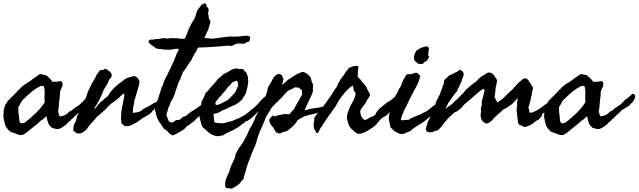

<svg xmlns="http://www.w3.org/2000/svg" viewBox="-60 -761 3745 1126"><path d="M307.6 -271.5 306.6 -263.7Q307.6 -260.3 304.7 -252Q299.8 -246.1 298.8 -239.3Q296.9 -235.4 295.4 -232.4Q293.9 -229.5 293 -224.6Q291 -218.8 291.5 -210.9Q292 -207 291.7 -203.4Q291.5 -199.7 291 -196.3Q289.1 -185.5 288.1 -175.3Q287.1 -165 286.1 -154.3Q286.1 -143.6 284.2 -129.9Q282.2 -116.2 280.3 -105.5Q284.7 -97.7 285.2 -90.8Q285.6 -83.5 292 -78.1Q311.5 -81.1 323.2 -87.4Q335 -93.8 345.7 -105.5Q353.5 -108.9 357.9 -112.3Q361.8 -115.7 369.1 -120.1L377 -127.9Q388.7 -134.3 390.1 -135.7Q391.1 -136.7 392.8 -137.7Q394.5 -138.7 396.5 -139.6Q413.1 -150.4 421.9 -162.1Q429.2 -168 434.1 -174.3Q438 -179.7 449.2 -184.6Q455.6 -192.4 463.4 -197.8Q471.2 -203.1 477.5 -210.9Q482.9 -210.9 485.4 -209Q486.8 -208 488.5 -207Q490.2 -206.1 492.2 -205.1Q495.1 -197.3 493.2 -189Q491.2 -180.7 486.3 -173.8Q481.4 -167.5 481.4 -166Q481.4 -165 480.5 -164.1Q477.5 -160.6 473.1 -156.7Q468.8 -153.3 465.8 -149.4Q460.9 -140.6 458 -140.6Q455.1 -140.6 453.1 -138.7Q444.3 -133.3 440.9 -130.9Q437 -127.4 429.7 -123Q419.4 -117.7 417 -115.2Q414.6 -112.8 413.1 -112.3Q401.4 -99.1 390.1 -90.3Q379.9 -82.5 368.2 -68.4Q364.3 -65.4 360.4 -62.5Q356.4 -59.6 353.5 -54.7Q344.7 -48.8 339.4 -43Q334 -37.1 327.1 -29.3Q321.3 -26.4 314.5 -21Q306.2 -14.6 299.8 -11.7Q297.4 -10.3 291.5 -7.3Q286.6 -4.9 282.2 -4.9Q271 -2.9 260.7 -6.8Q251.5 -10.3 242.2 -12.7Q238.3 -18.6 232.4 -22.5Q223.6 -33.2 219.7 -47.9Q215.8 -62.5 211.9 -79.1Q203.1 -73.2 197.3 -66.4Q191.4 -59.1 179.7 -53.7Q169.9 -44.4 159.7 -35.4Q149.4 -26.4 138.2 -18.1Q127.4 -9.8 116.2 -0.7Q105 8.3 93.8 17.6Q85.9 25.4 83 23.4Q74.2 34.2 51.8 30.3Q43.9 26.4 34.2 23.4Q27.3 21.5 18.6 17.6Q2 14.6 -9.3 2.9Q-20.5 -8.8 -28.3 -24.4Q-31.2 -32.7 -32.7 -39.1Q-33.2 -42.5 -34.2 -46.4Q-35.2 -50.3 -36.1 -54.7Q-36.6 -63 -39.1 -67.9Q-41 -73.2 -39.1 -78.1Q-41 -80.6 -40 -84.5Q-39.1 -89.4 -39.1 -91.8Q-40 -105.5 -36.6 -121.1Q-33.2 -136.7 -27.3 -149.4Q-24.4 -154.3 -19.5 -159.2Q-17.1 -162.1 -16.6 -165Q-16.1 -167.5 -13.7 -169.9Q-11.2 -172.9 -7.8 -175.8Q-2.9 -179.7 -1 -181.6Q1.5 -185.1 4.2 -188.2Q6.8 -191.4 10.3 -193.8Q13.7 -196.3 16.6 -199.2Q19.5 -202.1 22.5 -205.1Q25.9 -208.5 27.8 -211.9Q30.3 -215.8 35.2 -217.8Q39.1 -224.6 43.9 -229Q48.8 -233.4 54.7 -238.3Q71.3 -258.3 95.7 -272.5Q120.6 -286.6 139.6 -303.7Q146.5 -306.6 151.4 -310.5Q156.2 -314.5 161.1 -318.4Q173.3 -329.1 187.5 -325.2L212.9 -318.4Q222.7 -309.6 231.9 -300.8Q241.2 -292 248 -281.2Q251.5 -281.7 255.4 -282Q259.3 -282.2 263.7 -281.7Q272.5 -280.8 282.2 -283.2Q285.2 -283.2 288.1 -284.7Q291 -286.1 293 -286.1Q307.6 -281.2 307.6 -271.5ZM178.7 -256.8Q152.3 -244.1 130.9 -227.1Q109.4 -210 89.8 -190.4Q87.4 -188 84.7 -185.8Q82 -183.6 79.6 -181.2Q77.1 -179.2 74.7 -176.8Q72.3 -174.3 70.3 -171.9Q66.4 -167 63 -160.2Q59.6 -153.3 56.6 -147.5Q55.7 -145.5 54.7 -143.8Q53.7 -142.1 52.7 -141.1Q51.8 -140.1 50.8 -138.7Q49.8 -137.2 48.8 -135.7Q46.9 -130.9 47.4 -126Q47.9 -122.6 47.9 -115.2V-105.5Q47.9 -102.5 48.8 -95.7Q51.8 -85 51.8 -74.2Q51.8 -66.4 53.2 -55.2Q54.7 -43.9 60.5 -40Q66.9 -36.1 72.8 -38.1Q79.6 -40.5 84 -41Q118.2 -67.4 148.4 -96.2Q178.7 -125 202.1 -161.1Q200.2 -185.1 201.7 -210.4Q203.1 -234.4 197.3 -254.9Q193.4 -257.3 188 -256.3Q184.1 -255.9 178.7 -256.8Z M492.2 -120.1Q500 -125 504.9 -132.8Q507.3 -136.7 510.3 -140.6Q513.2 -144.5 516.6 -148.4Q529.3 -163.1 543.9 -172.9Q550.8 -183.1 561 -188Q571.3 -193.4 577.1 -204.1Q578.6 -206.1 580.6 -210Q582.5 -213.9 584 -215.8Q602.5 -241.7 624 -258.8Q627 -261.2 629.9 -263.7Q632.8 -266.1 635.3 -268.6Q639.2 -272.5 648.4 -278.3Q652.8 -280.8 657.2 -283.9Q661.6 -287.1 665.5 -291Q673.3 -298.8 683.6 -302.7Q689.9 -305.7 696.3 -307.1Q699.2 -308.1 702.4 -308.8Q705.6 -309.6 709 -310.5Q715.8 -312.5 721.2 -314Q726.6 -315.4 733.4 -313.5Q749 -307.1 756.8 -287.1Q759.8 -279.8 753.7 -256.3Q747.6 -232.9 739.3 -207.8Q731 -182.6 727.5 -168.9Q725.6 -161.6 726.6 -160.6Q727.5 -159.7 727.5 -158.2Q725.6 -153.3 724.6 -149.4Q723.6 -145.5 722.7 -140.6Q720.7 -132.8 719.7 -119.6Q718.8 -106.4 720.7 -98.6Q730.5 -99.1 731.9 -100.6Q732.9 -101.6 734.4 -101.6Q738.3 -102.5 740.7 -102.1Q743.2 -101.6 747.1 -102.5Q767.1 -107.9 783.2 -124Q792 -127.9 800 -131.8Q808.1 -135.7 815.4 -139.6Q829.1 -149.4 837.4 -153.8Q845.7 -158.2 862.3 -166Q868.7 -173.3 879.4 -178.2Q889.2 -182.6 898.4 -190.4Q901.4 -193.4 903.3 -195.8Q906.2 -199.7 909.2 -197.3Q914.1 -192.4 915.5 -187Q917 -181.6 916 -179.7Q908.7 -172.4 907.7 -168Q906.7 -163.6 905.3 -162.1Q900.4 -157.2 890.6 -153.3Q882.3 -149.9 880.4 -147Q878.4 -144 877 -142.6Q874 -139.6 871.6 -138.2Q869.1 -136.7 866.2 -133.8Q864.3 -130.9 860.8 -130.4L854.5 -128.9Q848.6 -124 844.7 -120.1Q840.8 -116.2 835.9 -111.3Q828.6 -104 826.2 -100.1Q824.2 -96.7 815.4 -90.8L795.9 -79.1Q782.2 -72.3 768.6 -62.5Q754.9 -52.7 741.2 -43Q732.4 -37.6 721.2 -32.7Q710.9 -28.3 702.1 -22.5Q697.8 -22.5 696.8 -22.9Q695.3 -23.9 691.4 -21.5Q686.5 -23.9 681.6 -22Q676.3 -19.5 671.9 -21.5Q667 -25.4 663.8 -27.8Q660.6 -30.3 658.7 -31.2Q655.8 -33.2 653.3 -36.1Q651.4 -41 651.9 -46.9Q652.3 -52.7 649.4 -56.6Q649.4 -78.1 650.9 -97.7Q652.3 -117.2 657.2 -138.7Q658.2 -145.5 662.1 -162.4Q666 -179.2 668.5 -194.8Q670.9 -210.4 667 -212.9Q656.2 -207 645 -195.3Q639.6 -189.5 634.3 -184.6Q628.9 -179.7 624 -175.8L608.9 -165Q605.5 -162.6 601.6 -159.9Q597.7 -157.2 593.8 -154.3Q586.9 -149.4 582 -144.5Q577.1 -139.6 571.3 -132.8Q567.9 -129.4 564.7 -126.2Q561.5 -123 558.6 -119.6Q552.7 -113.3 544.9 -107.4Q540 -102.5 537.6 -101.1Q535.2 -99.6 531.2 -95.7L522 -86.4Q517.6 -82 510.7 -79.1Q495.1 -58.1 475.8 -38.6Q456.5 -19 445.3 1Q433.6 10.7 420.4 18.1Q407.2 25.4 388.7 19.5Q378.9 13.7 376 9.8Q373 6.3 369.1 3.9Q370.1 -6.8 371.1 -16.6Q372.1 -26.4 377 -37.1L382.8 -46.9Q387.7 -55.2 389.2 -66.4Q390.6 -78.1 395.5 -86.9Q401.4 -96.7 402.8 -103Q404.3 -108.9 407.2 -114.3Q409.7 -120.1 412.6 -123.5Q415.5 -127 418 -132.8Q420.4 -138.2 424.8 -144Q429.2 -149.9 431.6 -155.3Q437.5 -176.3 447.3 -198.2Q449.2 -205.1 451.2 -211.4Q453.1 -217.8 456.1 -223.6Q458.5 -229 460.9 -234.4Q463.4 -239.7 465.8 -244.6Q468.3 -250 470.7 -255.1Q473.1 -260.3 475.6 -265.6Q478.5 -271.5 481 -275.9Q483.4 -280.3 487.3 -285.2Q488.8 -287.6 490.2 -290Q491.7 -292.5 492.7 -294.9Q493.7 -297.4 495.1 -299.8Q496.6 -302.2 498 -304.7Q499.5 -307.1 501 -309.8Q502.4 -312.5 503.4 -315.9Q505.4 -322.3 510.7 -328.1Q514.2 -332 516.8 -335.7Q519.5 -339.4 521.5 -342.8Q524.9 -349.1 534.2 -351.6Q542.5 -347.7 551.5 -354.7Q560.5 -361.8 566.4 -353.5Q580.1 -344.7 585 -339.8Q590.8 -334.5 592.8 -329.1Q597.7 -320.3 593.8 -311Q589.8 -301.8 580.1 -294.9Q576.7 -279.8 566.4 -263.7Q561.5 -256.3 557.1 -249.3Q552.7 -242.2 548.8 -235.4L541 -215.8Q535.2 -202.1 528.8 -188.5Q522.5 -174.8 514.6 -162.1Q508.3 -148.9 505.1 -145Q502 -141.1 499.8 -137.5Q497.6 -133.8 492.2 -120.1Z M1138.7 -539.1Q1160.2 -535.6 1176 -534.7Q1191.9 -533.7 1210.9 -537.1L1249.5 -542.5Q1265.1 -544.4 1287.1 -546.9Q1293 -547.4 1299.3 -546.9Q1302.7 -546.4 1305.7 -546.1Q1308.6 -545.9 1311.5 -545.9Q1324.2 -545.9 1336.4 -546.9Q1348.6 -547.9 1359.4 -548.8Q1361.3 -549.3 1363 -549.8Q1364.7 -550.3 1366.2 -550.8Q1369.1 -551.8 1372.1 -550.8Q1376.5 -550.8 1380.9 -550.8Q1385.3 -550.8 1389.6 -551.3Q1398.4 -551.8 1405.3 -544.9Q1408.2 -535.2 1407.2 -534.2Q1405.8 -532.7 1405.3 -531.2Q1404.3 -518.6 1401.9 -518.6Q1399.4 -518.6 1399.4 -516.6Q1391.6 -514.6 1386.2 -513.2Q1380.9 -511.7 1377.9 -506.8Q1361.3 -503.4 1347.2 -505.4Q1333 -507.8 1318.4 -501Q1311 -497.6 1304.2 -493.7Q1297.4 -489.3 1286.1 -493.2Q1276.4 -493.2 1263.7 -492.2Q1251 -491.2 1239.3 -490.2Q1222.7 -488.8 1201.9 -487.1Q1181.2 -485.4 1169.9 -484.9Q1159.2 -484.4 1139.2 -483.4Q1119.1 -482.4 1103.5 -482.4Q1095.7 -476.1 1093.3 -465.8Q1090.8 -456.1 1083 -450.2Q1074.2 -430.7 1070.3 -425.3Q1065.9 -419.4 1063.5 -410.2Q1049.8 -392.6 1038.6 -373.5Q1028.3 -356 1012.7 -337.9Q1010.7 -327.1 1005.4 -318.8Q1000.5 -311 998 -296.9Q987.8 -283.2 982.4 -264.6Q980 -255.9 976.8 -246.6Q973.6 -237.3 969.7 -227.5Q967.8 -219.7 965.3 -212.4Q962.9 -205.1 960 -197.3Q956.5 -188.5 950.7 -179.2Q948.2 -175.3 945.6 -170.7Q942.9 -166 940.4 -161.1Q938.5 -159.2 938.5 -155.8Q938.5 -153.3 937.5 -150.4Q936 -147 934.6 -143.8Q933.1 -140.6 931.6 -138.2Q929.7 -134.8 926.8 -127.9Q925.3 -124.5 924.3 -117.7Q923.3 -110.8 921.9 -107.4Q921.4 -106 920.9 -104.5Q920.4 -103 919.9 -102.1Q919.4 -101.1 918.9 -99.6Q918.5 -98.1 918 -96.7Q915 -83 918 -78.1Q920.9 -73.2 922.9 -68.4Q923.8 -65.4 924.8 -63Q925.8 -60.5 926.8 -58.1Q929.2 -53.7 929.7 -48.8Q932.1 -47.9 934.6 -46.9Q937 -45.9 939 -44.9Q942.9 -43 948.2 -43Q954.6 -42 960.9 -48.3Q967.8 -55.2 972.7 -55.7Q978.5 -57.6 985.8 -57.6Q992.2 -57.6 997.1 -60.5Q1000 -63 1002.4 -65.4Q1004.9 -67.9 1006.8 -70.3Q1009.8 -74.7 1017.6 -77.1Q1033.2 -81.1 1034.2 -83.5Q1034.7 -85.4 1041 -90.8Q1044.4 -93.3 1047.6 -95.7Q1050.8 -98.1 1053.2 -100.1Q1057.1 -103.5 1066.4 -109.4Q1076.2 -114.3 1077.6 -115.2Q1079.1 -116.2 1085.9 -122.1Q1090.8 -124.5 1095 -127.2Q1099.1 -129.9 1102.5 -132.8Q1107.9 -137.7 1118.2 -143.6Q1129.9 -148.4 1131.1 -149.7Q1132.3 -150.9 1132.8 -152.8Q1133.3 -154.8 1143.6 -161.1Q1147 -168.5 1152.3 -173.8Q1154.8 -176.3 1157.7 -179.4Q1160.6 -182.6 1164.1 -186.5Q1170.4 -193.8 1176.3 -198.2Q1183.1 -203.6 1187.5 -208Q1189.5 -209.5 1192.4 -212.4Q1195.3 -215.3 1199.2 -215.8Q1202.1 -218.3 1204.3 -220.2Q1206.5 -222.2 1208.5 -224.1Q1210.4 -226.1 1213.1 -228.5Q1215.8 -231 1219.7 -234.4L1224.6 -239.3Q1228 -242.7 1229.5 -243.2Q1233.9 -243.2 1235.8 -240.2Q1238.3 -237.3 1242.2 -237.3Q1241.7 -231 1241.5 -227.1Q1241.2 -223.1 1241.2 -221.2Q1241.2 -217.3 1239.3 -213.9Q1233.4 -204.6 1226.1 -204.1Q1218.8 -203.1 1214.8 -193.4Q1211.9 -195.3 1207.5 -194.3Q1203.1 -193.4 1201.2 -191.4Q1203.1 -188 1203.1 -184.6Q1203.1 -182.6 1204.1 -177.7Q1186 -159.7 1180.7 -149.4Q1168.5 -136.7 1168 -135.3L1167 -133.8L1159.2 -126Q1145.5 -115.2 1138.7 -105.5Q1132.3 -96.2 1118.2 -87.9Q1107.4 -80.1 1103.5 -76.2Q1101.6 -74.2 1098.6 -71.5Q1095.7 -68.8 1091.8 -65.4Q1089.4 -63 1084.5 -57.1Q1079.6 -51.3 1076.2 -48.8Q1069.8 -43.9 1063 -40Q1057.6 -37.1 1051.8 -30.3Q1037.6 -23.9 1030.8 -14.6Q1024.4 -6.3 1011.7 2Q1002.9 7.8 987.8 16.6Q972.7 25.4 961.9 29.3Q960.4 29.8 959 30.3Q957.5 30.8 956.5 31.2Q955.6 31.7 954.1 32.2Q952.6 32.7 951.2 33.2Q943.4 28.3 936 23.4Q928.7 18.6 923.8 9.8Q914.6 2.9 909.7 0Q903.8 -3.4 899.4 -7.8Q894.5 -16.1 889.2 -24.4Q883.8 -32.7 877.4 -41Q864.7 -58.1 858.4 -78.1Q856.9 -80.6 856 -86.4L854.5 -95.7Q853.5 -99.6 852.5 -103Q851.6 -106.4 850.6 -109.4Q848.6 -114.3 849.6 -124Q849.6 -130.9 851.6 -136.7Q852.5 -140.1 853.5 -143.8Q854.5 -147.5 855.5 -151.4Q857.4 -157.7 859.9 -163.8Q862.3 -169.9 864.7 -175.8Q870.6 -189 873 -201.2Q878.9 -221.7 885.7 -240.2Q887.2 -243.7 888.2 -249.5Q888.7 -253.9 893.6 -255.9Q897.5 -275.4 906.2 -293.5Q915 -311.5 923.8 -328.1Q929.2 -338.4 934.1 -348.9Q939 -359.4 943.8 -370.1Q948.7 -380.9 953.6 -391.4Q958.5 -401.9 963.9 -412.1Q964.4 -422.9 971.7 -431.6Q972.2 -441.4 979.5 -452.6Q986.8 -463.9 989.3 -473.6Q978.5 -476.6 965.3 -474.1Q952.1 -471.7 942.4 -469.7Q924.8 -469.2 905.3 -469.7Q901.9 -470.2 898.7 -470.9Q895.5 -471.7 892.1 -472.2Q885.7 -473.6 879.9 -473.6Q871.1 -473.1 866.7 -475.1Q861.8 -477.5 857.4 -475.6Q843.8 -487.3 829.3 -496.1Q814.9 -504.9 810.5 -518.6Q810.5 -521.5 813.5 -523.4Q817.4 -526.4 818.4 -527.3Q826.7 -529.8 835.9 -528.8Q845.2 -528.3 851.6 -532.2Q865.7 -530.3 880.4 -534.2Q893.6 -538.1 908.2 -537.1Q910.2 -537.1 914.1 -536.1Q918 -535.2 919.9 -535.2Q924.8 -534.7 928.2 -535.2Q930.2 -535.6 932.1 -536.1Q934.1 -536.6 936.5 -537.1Q942.4 -538.1 949.2 -537.1Q956.1 -536.1 962.9 -537.1Q977.1 -538.1 993.7 -534.7Q1011.7 -531.2 1025.4 -536.1Q1027.8 -543 1030.5 -550Q1033.2 -557.1 1036.6 -564Q1043.5 -578.1 1046.9 -591.8Q1050.8 -597.7 1054.7 -605Q1058.6 -612.3 1060.5 -619.1L1069.8 -634.8Q1071.8 -637.7 1073.7 -640.6Q1075.7 -643.6 1078.1 -646.5Q1085 -660.6 1088.4 -673.3Q1090.3 -680.2 1092.5 -687.3Q1094.7 -694.3 1097.7 -702.1Q1104 -709 1110.4 -717.3Q1116.7 -725.6 1123 -735.4Q1130.4 -734.4 1134.3 -739.3Q1138.7 -744.1 1147.5 -738.3Q1147.5 -735.4 1149.9 -732.9Q1152.3 -730.5 1150.4 -725.6Q1160.2 -715.8 1163.1 -708Q1165 -700.2 1161.6 -689.9Q1158.2 -679.7 1163.1 -670.9Q1165 -666.5 1164.1 -661.6Q1163.1 -656.2 1165 -653.3Q1167.5 -647.9 1170.4 -643.6Q1173.8 -638.7 1173.8 -630.9Q1173.8 -627.9 1172.4 -623.5Q1170.9 -619.1 1168.9 -614.3Q1165.5 -599.6 1163.1 -593.8Q1162.1 -590.8 1161.1 -587.6Q1160.2 -584.5 1159.2 -581.1Q1152.3 -572.8 1152.3 -570.8Q1152.3 -569.3 1151.4 -566.4Q1149.9 -563.5 1148.4 -559.8Q1147 -556.2 1145 -552.2Q1143.1 -548.3 1141.6 -544.9Q1140.1 -541.5 1138.7 -539.1Z M1145.5 -215.8Q1151.9 -219.2 1161.1 -230.7Q1170.4 -242.2 1179.2 -253.2Q1188 -264.2 1192.4 -265.6Q1195.3 -270.5 1197.8 -273.9Q1200.2 -277.3 1205.1 -280.3Q1212.9 -294.4 1225.6 -304.2Q1238.8 -314.5 1250 -326.2Q1259.3 -330.1 1268.8 -335Q1278.3 -339.8 1287.6 -346.2Q1306.6 -358.9 1330.1 -359.4Q1340.8 -354.5 1351.1 -356.4Q1360.8 -358.4 1370.1 -351.6Q1375.5 -342.3 1378.9 -340.3Q1382.3 -338.4 1384.8 -335Q1388.7 -322.8 1390.6 -318.8Q1393.1 -314.9 1393.6 -310.5Q1394 -303.2 1394.5 -298.1Q1395 -293 1395.5 -289.6Q1396 -283.2 1395.5 -277.3Q1392.6 -252.4 1385.7 -227.5Q1384.8 -224.6 1383.8 -221.7Q1382.8 -218.8 1381.8 -215.3Q1379.9 -209 1377 -204.1Q1369.6 -194.8 1366.7 -189Q1362.3 -181.2 1360.4 -178.7Q1354.5 -172.9 1349.4 -168Q1344.2 -163.1 1339.8 -159.2Q1335.4 -156.7 1331.1 -154.1Q1326.7 -151.4 1322.3 -148.4Q1314 -143.1 1302.7 -140.6L1293.9 -135.3Q1289.6 -132.3 1284.2 -131.8Q1275.4 -125.5 1264.6 -121.6Q1259.8 -119.6 1254.6 -117.7Q1249.5 -115.7 1244.1 -113.3Q1236.8 -110.4 1231.4 -106.4Q1226.1 -102.5 1217.8 -98.6Q1213.4 -97.2 1203.6 -95.2Q1194.3 -93.8 1190.4 -91.8Q1195.3 -82 1194.3 -67.4Q1193.8 -53.7 1199.2 -43Q1211.9 -40 1227.1 -38.6Q1242.2 -37.1 1255.9 -39.1Q1258.3 -39.6 1261 -40.5Q1263.7 -41.5 1266.6 -42.5Q1269.5 -43.5 1272.5 -44.4Q1275.4 -45.4 1278.3 -45.9Q1289.1 -47.9 1299.3 -50.8Q1309.6 -53.7 1317.4 -58.6Q1345.7 -68.4 1372.1 -85Q1398.4 -101.6 1418 -121.1Q1429.7 -128.9 1443.8 -142.6Q1458 -156.2 1465.8 -168Q1480.5 -183.6 1491.7 -192.4Q1502.9 -201.2 1512.7 -200.2Q1520.5 -200.2 1527.8 -190.9Q1535.2 -181.6 1526.4 -170.9Q1517.1 -165 1505.9 -153.3Q1495.1 -141.6 1483.4 -136.7Q1475.1 -131.3 1461.4 -115.2Q1448.2 -100.1 1439.5 -91.8Q1437.5 -89.8 1435.1 -87.4Q1432.6 -85 1429.2 -82.5Q1422.9 -77.6 1418.9 -72.3Q1403.8 -59.6 1389.6 -50.8Q1384.3 -52.7 1380.9 -48.8Q1376.5 -43.5 1373 -41Q1371.6 -40 1370.1 -39.1Q1368.7 -38.1 1366.7 -37.1Q1364.7 -36.1 1363.3 -35.2Q1361.8 -34.2 1360.4 -33.2Q1352.5 -26.4 1343.3 -19.5Q1334 -12.7 1324.2 -7.8Q1314.5 -2 1304.7 3.2Q1294.9 8.3 1285.2 12.2Q1275.4 16.1 1265.9 21.5Q1256.3 26.9 1247.1 33.2L1236.3 34.7Q1233.9 35.2 1231.4 35.4Q1229 35.6 1226.6 36.1Q1221.2 38.1 1216.3 38.1Q1211.4 38.1 1204.1 36.1Q1171.9 27.3 1151.4 4.9Q1148.4 2 1145.3 -0.7Q1142.1 -3.4 1138.7 -5.9Q1130.9 -11.7 1127.9 -16.6Q1123.5 -23.9 1118.9 -39.6Q1114.3 -55.2 1110.8 -71.5Q1107.4 -87.9 1107.4 -96.7Q1110.4 -102.5 1113.8 -116.9Q1117.2 -131.3 1119.6 -145.8Q1122.1 -160.2 1122.1 -166Q1124 -168 1129.6 -179Q1135.3 -189.9 1140.4 -201.4Q1145.5 -212.9 1145.5 -215.8ZM1302.7 -278.3Q1295.9 -269.5 1289.1 -261.7Q1282.2 -253.9 1273.4 -247.1Q1267.6 -236.3 1259.8 -227.5Q1252 -218.8 1244.1 -210.9Q1240.2 -203.1 1235.4 -198.7Q1230.5 -194.3 1224.6 -189.5Q1218.3 -178.7 1209 -168.9Q1199.7 -159.2 1205.1 -146.5Q1215.8 -144.5 1226.6 -149.4Q1237.3 -154.3 1245.1 -158.2Q1249 -160.6 1253.2 -162.6Q1257.3 -164.6 1261.2 -166.5Q1265.1 -168.5 1269 -170.4Q1272.9 -172.4 1276.4 -174.8L1301.8 -200.2Q1307.6 -205.6 1313.5 -212.9Q1315.9 -216.3 1318.6 -220Q1321.3 -223.6 1324.2 -227.5Q1326.7 -238.3 1332 -247.6Q1337.9 -257.3 1336.9 -267.6Q1336.4 -272 1333.5 -277.8Q1330.6 -283.7 1330.1 -287.1Q1319.8 -287.1 1314.9 -283.7Q1312.5 -281.7 1309.3 -280.5Q1306.2 -279.3 1302.7 -278.3Z M1725.6 -113.3Q1742.2 -118.2 1758.8 -122.1Q1775.4 -126 1793 -127.9Q1808.6 -128.9 1825.2 -133.8L1838.9 -138.2Q1842.3 -139.2 1845.5 -140.4Q1848.6 -141.6 1851.6 -142.6Q1858.4 -144.5 1864.7 -146Q1871.1 -147.5 1876 -148.4Q1883.8 -142.6 1883.3 -142.1Q1882.8 -141.6 1884.8 -139.6L1877 -126Q1873 -123 1867.7 -122.1Q1862.8 -121.6 1857.4 -119.1Q1852.5 -116.2 1851.6 -115.2Q1849.1 -112.8 1847.7 -112.3Q1843.3 -111.3 1841.3 -112.8Q1838.4 -114.7 1836.9 -115.2Q1813 -99.6 1783.2 -93.8Q1752 -87.9 1725.6 -79.1Q1715.8 -74.2 1706.1 -68.8Q1696.3 -63.5 1685.5 -56.6Q1677.7 -41 1663.6 -26.4Q1649.4 -11.7 1634.8 -1Q1630.9 2 1628.4 3.4Q1626.5 4.4 1625.2 5.4Q1624 6.3 1623 6.8Q1619.6 8.3 1615.7 9.5Q1611.8 10.7 1607.9 11.7Q1604 12.7 1600.1 13.7Q1596.2 14.6 1592.8 15.6Q1586.9 21.5 1583 21.5Q1576.7 22.5 1571.3 19.5Q1564.9 16.1 1558.6 15.6Q1553.7 6.8 1552.7 3.4Q1551.8 1 1548.8 0Q1546.4 -9.8 1537.6 -18.6Q1529.3 -26.9 1524.4 -37.1Q1522.5 -41 1521 -45.4Q1519.5 -49.8 1519.5 -53.7Q1520.5 -64.5 1528.3 -72.3Q1536.1 -80.1 1543.9 -85Q1549.8 -76.2 1554.2 -78.1Q1558.6 -80.1 1561.5 -82Q1564.9 -83.5 1569.8 -84.5L1576.2 -85.9Q1590.8 -89.4 1607.4 -91.8Q1618.2 -92.8 1624 -91.3Q1631.3 -89.8 1639.6 -91.8Q1644.5 -100.6 1651.9 -108.4Q1659.2 -116.2 1666 -123Q1670.9 -134.8 1678.7 -148.4Q1686.5 -162.1 1694.3 -174.8L1703.1 -192.4Q1705.1 -194.3 1706.5 -196.3Q1708 -198.2 1710 -202.1Q1711.9 -210 1711.4 -217.3Q1710.9 -224.6 1710 -233.4Q1700.7 -238.8 1691.4 -248Q1685.5 -245.6 1680.2 -248Q1674.8 -250.5 1668.9 -248Q1666 -247.6 1663.1 -245.1Q1661.6 -244.1 1659.9 -243.2Q1658.2 -242.2 1656.2 -241.2Q1647.5 -236.3 1637.2 -232.4Q1627 -229 1621.1 -220.7Q1615.7 -215.3 1611.3 -210.7Q1606.9 -206.1 1603.5 -202.1Q1600.1 -198.2 1596.4 -194.1Q1592.8 -189.9 1588.9 -185.5Q1584 -181.6 1580.8 -179Q1577.6 -176.3 1576.7 -174.3Q1575.2 -171.9 1572.3 -168.9Q1569.3 -166 1566.4 -163.3Q1563.5 -160.6 1560.5 -158.2Q1554.7 -153.3 1549.8 -147.5Q1546.9 -143.6 1544.4 -142.1Q1542 -140.6 1539.1 -136.7Q1533.2 -130.4 1528.8 -122.1Q1524.9 -114.7 1519.5 -106.4L1500 -75.2Q1494.6 -60.1 1488.5 -45.2Q1482.4 -30.3 1475.6 -16.1Q1468.8 -2 1462.6 13.2Q1456.5 28.3 1451.2 43.9Q1449.2 54.2 1448.2 55.2Q1447.3 56.2 1447.3 57.6Q1446.3 61.5 1445.6 64.9Q1444.8 68.4 1443.8 71.8Q1442.4 78.1 1439.5 84Q1437.5 91.8 1433.6 100.1Q1429.7 108.4 1425.8 116.2Q1419.4 131.8 1414.1 146Q1408.2 162.1 1402.3 176.8Q1399.9 182.1 1397.9 187.5Q1396 192.9 1394 198.2L1386.7 219.7Q1384.3 225.1 1383.3 231.4Q1382.8 234.4 1382.3 237.3Q1381.8 240.2 1380.9 243.2Q1377.9 253.4 1373.5 265.6Q1368.7 278.3 1368.2 288.1Q1354 301.8 1348.6 311.5Q1337.9 322.3 1326.2 330.6Q1314.5 338.9 1299.8 344.7Q1290.5 344.7 1275.6 343Q1260.7 341.3 1260.7 330.1Q1259.8 321.3 1261.2 307.6Q1262.7 293.9 1267.6 284.2Q1271.5 273.4 1275.9 263.7Q1280.3 253.9 1284.2 247.1Q1290 221.7 1298.8 204.1Q1301.3 198.7 1303.7 193.8Q1306.2 189 1308.6 184.1Q1314 173.8 1317.4 164.1Q1319.8 157.2 1320.3 149.4Q1320.8 141.6 1326.2 135.7Q1333 119.1 1343.3 104.5Q1353.5 89.8 1364.3 75.2Q1369.6 66.9 1373 59.1Q1377 50.8 1381.8 43Q1390.6 27.8 1396.5 11.7Q1402.3 -4.9 1413.1 -18.6Q1415.5 -23.9 1418 -28.8Q1420.4 -33.7 1422.9 -38.6L1432.6 -57.6Q1434.1 -61 1436 -67.9Q1438 -74.7 1439.5 -78.1Q1442.4 -82.5 1445.1 -87.2Q1447.8 -91.8 1450.2 -96.7Q1459 -116.2 1468.3 -135.3Q1477.5 -154.3 1489.3 -172.9Q1489.7 -183.1 1494.6 -192.4Q1497.1 -196.8 1499 -201.7Q1501 -206.5 1502.9 -211.9Q1505.9 -220.2 1507.3 -228.5Q1509.3 -238.8 1510.7 -245.1Q1513.7 -253.9 1517.6 -258.8Q1522.9 -265.6 1526.4 -273.4Q1527.3 -274.9 1528.3 -276.4Q1529.3 -277.8 1530.3 -279.8Q1531.2 -281.7 1532.2 -283.2Q1533.2 -284.7 1534.2 -286.1Q1537.1 -292 1538.6 -296.4Q1539.6 -299.8 1543.9 -305.7Q1555.7 -319.3 1559.1 -320.8Q1561.5 -321.8 1564 -323.5Q1566.4 -325.2 1569.3 -327.1Q1588.9 -328.1 1593.8 -317.9Q1598.6 -307.6 1602.5 -296.9Q1600.6 -289.1 1598.6 -281.2Q1596.7 -273.4 1594.7 -262.7Q1598.6 -266.1 1602.8 -269.8Q1606.9 -273.4 1611.8 -277.3Q1621.6 -285.6 1628.9 -293Q1637.2 -297.9 1645.3 -303.2Q1653.3 -308.6 1661.1 -314Q1676.8 -325.2 1696.3 -333Q1701.2 -335 1706.5 -336.9Q1711.9 -338.9 1716.8 -338.9Q1721.2 -338.9 1725.1 -336.4Q1730 -333.5 1734.4 -333Q1739.7 -327.6 1745.6 -323.7Q1751 -320.3 1756.8 -313.5Q1760.7 -308.6 1762.7 -301.8Q1763.7 -298.3 1764.6 -294.9Q1765.6 -291.5 1766.6 -288.1Q1767.6 -284.7 1768.8 -281.2Q1770 -277.8 1772 -274.4Q1775.4 -268.1 1776.4 -261.7Q1776.4 -258.8 1775.4 -252Q1774.4 -245.1 1774.4 -242.2Q1774.4 -238.3 1774.9 -236.3Q1775.4 -234.4 1775.4 -228.5Q1774.9 -219.2 1767.6 -204.1L1755.9 -179.7Q1753.9 -175.8 1752.2 -172.1Q1750.5 -168.5 1749 -165L1742.2 -150.4Q1737.3 -139.6 1733.4 -130.9Q1729.5 -122.1 1725.6 -113.3Z M2128.9 -77.1Q2132.8 -82.5 2134.8 -84.5Q2137.2 -86.9 2140.6 -88.9Q2152.8 -114.7 2172.6 -129.9Q2192.4 -145 2214.8 -164.1Q2219.7 -164.1 2223.1 -167.5Q2226.6 -170.9 2231.4 -172.9Q2237.3 -178.2 2242.7 -181.6Q2247.1 -184.6 2250 -189.5Q2261.2 -194.8 2271 -204.1Q2281.2 -213.4 2291 -220.7Q2298.8 -222.7 2307.6 -218.8Q2311.5 -210.9 2310.5 -202.1Q2309.6 -193.4 2300.8 -192.4Q2297.9 -189.5 2294.4 -186.5Q2291 -183.6 2286.1 -182.6Q2276.4 -180.7 2273.4 -174.8Q2272.9 -165.5 2271 -163.6Q2269 -161.6 2268.6 -160.2Q2257.8 -142.1 2244.6 -129.2Q2231.4 -116.2 2219.7 -97.7Q2214.4 -94.2 2210.9 -86.9Q2193.4 -77.1 2185.1 -71.8Q2176.8 -66.4 2169.9 -58.6Q2164.1 -55.2 2164.1 -52.7Q2164.1 -50.8 2162.1 -48.8Q2152.3 -40.5 2150.9 -36.6Q2149.4 -32.7 2146.5 -30.3Q2141.6 -26.9 2137.9 -23.7Q2134.3 -20.5 2131.8 -18.1Q2126 -12.2 2119.1 -9.8Q2110.8 -2.9 2094.7 6.6Q2078.6 16.1 2061.5 21.2Q2044.4 26.4 2033.2 21.5L2026.4 16.1Q2024.4 14.6 2019.5 11.7Q2013.2 3.9 2005.4 -1.5Q1998.5 -6.3 1992.2 -15.6Q1984.9 -25.9 1982.9 -36.6Q1981 -47.9 1975.6 -58.6Q1973.1 -84 1979.5 -100.6Q1984.9 -117.2 1991.2 -131.6Q1997.6 -146 2005.4 -158.2Q2020.5 -181.6 2026.4 -213.9Q2015.6 -224.6 2014.2 -233.9Q2013.7 -238.8 2012.2 -245.1Q2010.7 -251.5 2008.8 -259.8Q1983.4 -243.2 1961.9 -217.8Q1940.4 -192.4 1923.8 -166L1912.1 -144.5Q1907.2 -135.3 1900.4 -127Q1895.5 -122.1 1895.5 -120.6Q1895.5 -119.1 1893.6 -117.2Q1889.6 -112.3 1887.2 -108.9Q1884.8 -105.5 1883.8 -103.5Q1882.8 -101.6 1881.8 -99.9Q1880.9 -98.1 1879.9 -96.7Q1877 -92.8 1875 -90.8Q1873 -88.9 1870.1 -85Q1856.4 -65.4 1845.2 -48.3L1822.3 -13.7Q1816.9 -5.4 1813.5 2.9Q1810.1 11.7 1803.7 18.6Q1793.9 19.5 1792.5 15.6Q1791 11.7 1793 8.8Q1781.2 1 1779.8 -21.5Q1778.3 -43.9 1784.2 -57.6Q1781.2 -66.4 1782.2 -67.4Q1783.2 -68.4 1783.2 -70.3Q1795.9 -87.9 1809.1 -105.5Q1822.3 -123 1836.9 -138.7Q1839.4 -142.1 1841.8 -145.5Q1844.2 -148.9 1846.2 -152.3Q1851.1 -159.7 1856.4 -165Q1864.7 -179.2 1876.5 -194.3Q1888.2 -209 1895.5 -224.6Q1900.9 -230 1902.8 -235.4Q1905.3 -241.2 1911.1 -245.1Q1914.6 -251 1917.2 -256.6Q1919.9 -262.2 1921.9 -267.6Q1924.8 -276.9 1932.6 -286.1Q1934.6 -293 1937.5 -296.9Q1940.4 -300.8 1945.3 -305.7Q1945.8 -310.1 1950.7 -314Q1955.6 -317.9 1958 -322.3Q1960.4 -329.1 1962.9 -331.1Q1965.8 -333.5 1965.8 -337.9Q1970.7 -342.8 1975.6 -348.1Q1980.5 -353.5 1984.4 -361.3Q1998 -369.1 2003.4 -369.1Q2008.8 -369.1 2011.7 -374Q2015.6 -374 2020.3 -374Q2024.9 -374 2030.3 -374.5Q2041.5 -375.5 2042 -367.2Q2042.5 -365.2 2042 -362.3Q2041.5 -360.8 2041 -359.4Q2040.5 -357.9 2040 -356.4Q2040.5 -347.7 2040 -347.2Q2039.1 -346.2 2039.1 -345.7Q2038.1 -341.8 2038.6 -338.9Q2039.1 -336.4 2039.1 -330.1Q2038.6 -326.2 2038.1 -323.2Q2037.6 -320.3 2037.1 -317.9Q2036.1 -313 2041 -306.6Q2043.5 -303.2 2046.9 -301.3Q2050.3 -299.3 2053.7 -294.9Q2056.2 -292.5 2057.1 -289.1Q2058.1 -285.6 2060.5 -283.2Q2062.5 -280.8 2066.4 -278.3Q2070.3 -275.9 2072.3 -271.5Q2077.6 -267.6 2075.7 -266.6Q2074.2 -265.6 2080.1 -262.7Q2091.3 -248.5 2096.7 -232.4Q2103 -220.2 2107.4 -212.9Q2112.3 -205.1 2107.4 -197.3Q2104.5 -194.3 2100.6 -185.5Q2096.2 -181.2 2092.8 -175.8Q2090.8 -172.4 2089.8 -168.5Q2089.4 -165 2086.9 -162.1Q2078.1 -147.9 2068.8 -136.7Q2059.6 -125.5 2052.7 -112.3Q2053.2 -84.5 2063.5 -71.3Q2075.2 -57.6 2078.1 -57.6Q2084.5 -56.6 2091.8 -61.5L2104.5 -69.3Q2106.4 -70.3 2108.2 -71.3Q2109.9 -72.3 2111.3 -73.2Q2114.3 -75.2 2118.2 -76.2Q2128.4 -79.6 2127.9 -78.6Q2127.4 -77.1 2128.9 -77.1Z M2441.4 -489.3 2451.2 -486.3Q2453.1 -483.9 2453.1 -480.5Q2453.1 -478 2456.1 -475.6Q2454.1 -466.8 2452.6 -457.5Q2451.2 -448.2 2451.2 -439.5Q2451.2 -436 2453.6 -432.6Q2456.1 -429.2 2456.1 -426.8Q2451.2 -415.5 2448.7 -413.1Q2446.3 -410.6 2446.3 -408.2Q2441.4 -406.2 2439 -402.3Q2436.5 -398.4 2430.7 -398.4Q2428.7 -395.5 2426.3 -394Q2423.3 -392.1 2422.9 -388.7Q2406.7 -381.8 2387.7 -389.6Q2382.3 -398.9 2374 -402.3Q2361.3 -420.9 2373 -446.3Q2375 -451.2 2377.4 -456.5Q2379.9 -461.9 2381.8 -463.9Q2392.1 -471.2 2397.5 -473.6Q2399.4 -474.6 2401.6 -475.8Q2403.8 -477.1 2405.8 -478.5Q2409.2 -481 2416 -483.4Q2418.9 -484.4 2421.4 -484.4Q2425.3 -484.4 2428.7 -486.3Q2430.7 -486.8 2432.4 -487.3Q2434.1 -487.8 2435.5 -488.3Q2439.5 -489.3 2441.4 -489.3ZM2294.9 -56.6 2299.8 -54.7Q2308.6 -58.6 2321.3 -57.6Q2334.5 -56.6 2341.8 -61.5Q2346.7 -65.4 2348.6 -67.4Q2351.6 -70.3 2355.5 -69.3Q2371.1 -75.2 2381.8 -81.1Q2393.1 -86.9 2405.3 -89.8Q2413.1 -92.8 2418.9 -98.6Q2439 -105 2452.9 -116.7Q2466.8 -128.4 2483.4 -141.6Q2497.1 -149.4 2506.3 -155.3Q2515.6 -161.1 2526.4 -169.9Q2528.8 -175.3 2531.7 -177.2Q2534.2 -178.7 2537.1 -183.6Q2554.7 -183.6 2556.6 -169.9Q2551.8 -159.2 2543.5 -152.3Q2534.7 -145 2528.3 -136.7Q2520.5 -131.8 2515.6 -127.9Q2510.7 -124 2505.9 -116.2Q2505.4 -116.2 2500 -111.8Q2495.1 -107.4 2494.1 -107.4Q2486.3 -98.1 2482.4 -96.2Q2478.5 -94.2 2468.8 -85.9Q2462.4 -75.2 2451.2 -68.4Q2430.2 -48.3 2406.7 -34.7Q2394.5 -27.8 2383.8 -20.8Q2373 -13.7 2363.3 -6.8Q2358.4 -3.9 2356.4 -1.5Q2354.5 1 2349.6 4.9Q2344.7 8.8 2334.5 12.7Q2324.2 16.6 2316.4 19.5Q2310.1 23.4 2305.7 25.4Q2283.7 26.4 2272.5 18.6Q2259.8 11.7 2252.9 7.8Q2246.1 3.9 2241.2 -4.9Q2230 -10.3 2228 -22.9Q2227.1 -29.8 2225.6 -36.1Q2224.1 -42.5 2222.7 -48.8Q2221.7 -53.7 2220.7 -60.1Q2219.7 -66.4 2220.7 -73.2Q2223.1 -84.5 2223.6 -96.2Q2224.1 -106.9 2228.5 -117.2Q2232.9 -127 2233.9 -138.7Q2234.9 -150.4 2239.3 -160.2Q2245.6 -169.9 2244.6 -170.9Q2244.1 -171.4 2245.1 -173.8L2249.5 -179.7Q2251 -181.6 2253.9 -186.5L2259.8 -201.2Q2264.2 -209.5 2268.6 -214.8Q2272.9 -220.7 2276.4 -231.4Q2278.8 -238.3 2281.7 -242.2Q2283.7 -244.6 2285.4 -247.3Q2287.1 -250 2289.1 -252.9Q2291.5 -257.8 2293.9 -265.1Q2294.9 -268.6 2296.1 -271.7Q2297.4 -274.9 2298.8 -278.3Q2301.8 -286.1 2306.2 -293.9Q2310.5 -301.8 2315.4 -309.6Q2319.3 -317.4 2322.3 -321.3Q2325.2 -325.2 2334 -326.2Q2338.4 -327.1 2342.8 -325.7Q2348.1 -324.2 2352.5 -326.2Q2365.2 -332 2370.1 -332Q2375 -332 2377 -335Q2387.2 -334.5 2392.6 -328.1Q2397.9 -322.3 2404.3 -316.4Q2398.4 -288.1 2391.1 -272.9Q2383.8 -257.8 2375 -241.2Q2370.1 -233.4 2365.2 -223.6Q2360.4 -213.9 2356.4 -206.1Q2351.6 -195.3 2346.2 -187Q2339.8 -177.2 2336.9 -168L2332.5 -158.7Q2329.6 -152.8 2328.1 -149.4Q2327.1 -146 2325.9 -142.8Q2324.7 -139.6 2322.8 -137.2Q2320.8 -134.8 2319.3 -132.1Q2317.9 -129.4 2316.4 -127Q2313.5 -121.1 2310.5 -115.2Q2307.6 -109.4 2305.7 -102.5Q2300.8 -91.8 2299.8 -88.4Q2299.3 -87.4 2298.8 -86.2Q2298.3 -85 2297.9 -84Q2295.9 -73.2 2292 -66.4Q2288.1 -59.6 2294.9 -56.6Z M2552.7 -124Q2557.6 -124.5 2560.5 -128.4Q2562.5 -130.9 2567.4 -134.8Q2568.8 -135.7 2570.3 -136.7Q2571.8 -137.7 2573.7 -138.7Q2575.7 -139.6 2577.1 -140.6Q2578.6 -141.6 2580.1 -142.6Q2592.8 -151.9 2602.1 -162.1Q2611.3 -171.9 2623 -180.7Q2629.4 -188 2636 -194.6Q2642.6 -201.2 2648.9 -207.5Q2661.1 -219.2 2672.9 -235.4Q2688.5 -247.1 2702.1 -260.7Q2711.4 -266.6 2717.3 -272Q2723.1 -277.3 2733.4 -283.2Q2738.3 -289.1 2744.1 -295.9Q2750 -302.7 2757.8 -307.6Q2766.1 -315.9 2774.9 -319.3Q2783.7 -322.8 2792 -331.1Q2806.6 -338.9 2818.4 -333.5Q2830.1 -328.1 2836.9 -320.3Q2840.3 -311.5 2848.6 -301.8Q2849.6 -300.3 2850.6 -298.8Q2851.6 -297.4 2852.5 -296.4Q2854.5 -294.4 2854.5 -289.1Q2854.5 -277.8 2851.6 -266.6Q2850.1 -261.2 2848.9 -255.9Q2847.7 -250.5 2846.7 -245.1Q2845.7 -238.3 2845.2 -231.7Q2844.7 -225.1 2844.2 -218.3Q2843.8 -205.6 2839.8 -191.4Q2845.2 -183.6 2849.1 -174.8Q2853 -165.5 2858.4 -160.2Q2861.8 -160.6 2867.2 -168Q2869.6 -169.9 2872.3 -171.6Q2875 -173.3 2878.4 -175.3Q2885.3 -179.2 2889.6 -183.6Q2893.6 -187.5 2897 -190.9Q2900.4 -194.3 2903.8 -197.3Q2911.1 -203.6 2917 -210.9Q2920.4 -214.4 2923.8 -217.5Q2927.2 -220.7 2930.7 -223.6Q2934.1 -226.6 2937.7 -229.7Q2941.4 -232.9 2945.3 -236.3Q2949.2 -240.2 2952.6 -244.4Q2956.1 -248.5 2959.5 -252.4Q2962.9 -256.3 2966.3 -260.5Q2969.7 -264.6 2973.6 -268.6Q2977.1 -272.9 2980 -273.9Q2983.4 -275.4 2985.4 -280.3Q2992.7 -283.7 2998.5 -291Q3003.9 -297.9 3013.7 -300.8Q3023.4 -301.8 3026.4 -300.8Q3029.3 -299.8 3035.2 -293.9Q3040 -290.5 3042.5 -284.2Q3044.9 -277.8 3049.8 -274.4Q3058.6 -256.8 3063.5 -252.9Q3066.9 -245.1 3064.9 -237.3L3060.5 -221.7Q3060.1 -215.8 3059.6 -212.2Q3059.1 -208.5 3058.6 -206.5Q3058.1 -204.6 3057.6 -202.6Q3057.1 -200.7 3056.6 -198.2Q3050.8 -164.1 3039.1 -131.8Q3039.6 -125 3043 -117.7Q3045.9 -111.8 3044.9 -100.6Q3050.8 -99.6 3056.2 -100.6Q3061.5 -101.6 3065.4 -102.5Q3085.9 -110.8 3104.5 -124Q3117.2 -133.8 3130.9 -143.1Q3145 -152.8 3157.2 -162.1Q3161.6 -165.5 3165 -169.4Q3168.5 -173.3 3172.9 -176.8Q3182.6 -184.6 3191.9 -189.5Q3201.2 -194.3 3210.9 -199.2Q3215.8 -202.1 3218.8 -205.1Q3221.7 -208 3225.6 -211.9Q3230.5 -216.8 3239.3 -222.2Q3248 -227.5 3255.9 -231.4Q3269.5 -231.9 3270 -227.1L3271.5 -217.8Q3258.8 -209 3247.6 -199.7Q3236.3 -190.4 3224.6 -180.7Q3221.7 -178.7 3219.2 -177.2Q3216.8 -175.8 3211.9 -173.8Q3208 -170.9 3206.5 -168.5Q3205.1 -166 3200.2 -163.1Q3197.3 -160.6 3194.3 -158.4Q3191.4 -156.2 3188.5 -153.8Q3182.6 -149.4 3177.7 -144.5Q3170.9 -139.6 3165 -134.8Q3159.2 -129.9 3154.3 -125Q3148.9 -119.6 3145.5 -114.3Q3142.6 -109.4 3135.7 -103.5Q3130.9 -101.6 3127.4 -98.6L3120.1 -92.8Q3118.2 -86.9 3117.2 -82.5Q3116.7 -78.6 3111.3 -73.2Q3103.5 -66.4 3102.1 -64Q3100.6 -61.5 3097.7 -58.6Q3095.7 -57.1 3090.8 -55.2Q3088.9 -54.7 3086.9 -53.7Q3085 -52.7 3083 -51.8Q3078.6 -49.3 3074.2 -44.9Q3072.3 -43 3070.1 -41Q3067.9 -39.1 3065.4 -37.1Q3061.5 -34.7 3058.1 -32.7Q3054.7 -30.8 3052.2 -28.8Q3048.3 -25.9 3038.1 -23.4Q3027.8 -16.6 3023.4 -17.1Q3020.5 -17.6 3013.7 -16.6Q3011.2 -15.6 3009.3 -18.6Q3007.3 -21.5 3003.9 -21.5Q2997.6 -27.3 2994.1 -26.4Q2990.2 -25.4 2987.3 -27.3Q2977.5 -38.6 2977.5 -43.9Q2977.5 -46.9 2977.3 -50Q2977.1 -53.2 2976.6 -56.6Q2974.6 -71.3 2972.7 -86.4Q2970.7 -101.6 2969.7 -118.2Q2969.7 -125 2971.2 -130.9Q2973.1 -138.2 2973.6 -143.6Q2973.6 -146 2972.7 -150.9Q2971.7 -155.8 2971.7 -157.2Q2972.7 -165.5 2974.6 -171.9Q2976.6 -177.7 2975.6 -185.5Q2969.2 -178.2 2964.4 -173.1Q2959.5 -168 2956.1 -164.6Q2952.6 -161.1 2949.5 -157.7Q2946.3 -154.3 2943.4 -150.4Q2928.2 -141.6 2918 -133.3Q2907.2 -124.5 2891.6 -119.1Q2884.8 -112.3 2878.2 -106.2Q2871.6 -100.1 2865.2 -94.7Q2858.9 -89.4 2852.3 -83.3Q2845.7 -77.1 2838.9 -70.3Q2822.8 -49.3 2803.7 -39.1Q2796.9 -37.1 2793 -36.6Q2789.1 -36.1 2785.2 -39.1Q2764.6 -50.8 2760.7 -69.3Q2756.8 -87.9 2761.7 -110.4Q2757.3 -119.6 2762.9 -137Q2768.6 -154.3 2764.6 -162.1Q2766.1 -169.4 2768.1 -177Q2770 -184.6 2772.5 -192.4Q2774.9 -200.2 2776.6 -207.8Q2778.3 -215.3 2779.3 -222.7Q2784.2 -229.5 2780.8 -233.4Q2777.3 -237.3 2774.4 -240.2Q2757.8 -230.5 2742.7 -217.3Q2727.5 -204.1 2711.9 -190.4Q2708 -187 2704.3 -183.8Q2700.7 -180.7 2696.8 -177.2Q2693.4 -173.8 2689.5 -170.7Q2685.5 -167.5 2681.6 -164.1L2666 -150.9Q2657.7 -144 2652.3 -136.7Q2646 -127.9 2642.1 -125L2635.7 -120.1Q2631.3 -117.7 2627.9 -114.3Q2626 -112.3 2622.1 -109.4Q2619.1 -106.9 2614.3 -105L2605.5 -101.6Q2599.6 -97.7 2593.3 -91.3Q2586.9 -85 2582 -80.1Q2578.1 -76.2 2573.2 -72.3Q2567.9 -67.9 2565.4 -64.5Q2559.6 -56.2 2551.3 -46.9Q2547.9 -43 2544.2 -38.8Q2540.5 -34.7 2537.1 -30.3Q2536.6 -25.9 2531.7 -21L2522.5 -11.7Q2520.5 -9.8 2518.6 -7.6Q2516.6 -5.4 2514.2 -2.9Q2510.3 1.5 2504.9 3.9L2498 5.4Q2492.7 6.3 2490.2 7.8Q2487.3 8.8 2484.1 10Q2481 11.2 2477.5 12.7Q2471.2 15.6 2462.9 14.6L2451.2 13.2Q2446.8 12.7 2441.4 8.8Q2441.4 1 2436.5 -2Q2439 -15.1 2442.9 -25.4Q2446.8 -36.1 2449.2 -47.9Q2456.5 -58.1 2460.4 -69.8Q2464.4 -81.5 2470.7 -93.8Q2475.1 -106 2481 -119.1L2491.2 -142.6Q2493.2 -148.4 2494.9 -153.8Q2496.6 -159.2 2498 -164.1Q2501 -174.3 2505.9 -181.6Q2512.2 -191.9 2512.7 -196.3Q2523.4 -209 2523.4 -222.7Q2528.8 -228.5 2531.2 -239.3Q2533.7 -249.5 2537.1 -257.8Q2539.1 -261.7 2540.5 -264.6Q2542 -267.6 2543 -272.5Q2543.9 -278.8 2543.5 -281.7Q2543 -285.6 2545.9 -291Q2547.9 -293.5 2549.8 -295.4Q2551.8 -297.4 2553.7 -299.3Q2555.7 -301.3 2557.6 -303.2Q2559.6 -305.2 2561.5 -307.6Q2565.9 -308.1 2568.4 -312.5Q2570.8 -316.4 2574.2 -318.4Q2585 -321.8 2586.4 -323.2Q2588.4 -325.2 2588.9 -325.2L2603.5 -332.5Q2605 -333.5 2606.7 -334.2Q2608.4 -335 2610.4 -335.9Q2612.3 -336.9 2613.8 -337.4Q2615.2 -337.9 2616.2 -338.4Q2617.2 -338.9 2618.7 -339.4Q2620.1 -339.8 2622.1 -340.8Q2624.5 -343.3 2629.9 -346.7Q2635.3 -350.1 2637.7 -352.5Q2647.5 -348.6 2654.3 -340.3Q2661.1 -332 2658.2 -318.4Q2657.2 -313.5 2655.3 -309.1Q2653.3 -304.7 2651.4 -300.8Q2649.9 -297.4 2648.9 -291.5Q2647.9 -285.6 2646.5 -283.2Q2639.6 -271 2637.7 -265.1Q2635.3 -257.8 2632.8 -252.9Q2628.9 -246.6 2626 -240.2Q2623 -232.4 2620.6 -227.5Q2618.2 -222.7 2613.3 -217.8Q2609.4 -212.9 2607.4 -210.9Q2604 -207.5 2601.6 -203.1Q2598.1 -198.7 2594.7 -193.8Q2591.3 -189 2587.9 -183.6Q2581.5 -173.3 2573.2 -164.1L2563 -144.5Q2558.1 -135.3 2552.7 -124Z M3478.5 -271.5 3477.5 -263.7Q3478.5 -260.3 3475.6 -252Q3470.7 -246.1 3469.7 -239.3Q3467.8 -235.4 3466.3 -232.4Q3464.8 -229.5 3463.9 -224.6Q3461.9 -218.8 3462.4 -210.9Q3462.9 -207 3462.6 -203.4Q3462.4 -199.7 3461.9 -196.3Q3460 -185.5 3459 -175.3Q3458 -165 3457 -154.3Q3457 -143.6 3455.1 -129.9Q3453.1 -116.2 3451.2 -105.5Q3455.6 -97.7 3456.1 -90.8Q3456.5 -83.5 3462.9 -78.1Q3482.4 -81.1 3494.1 -87.4Q3505.9 -93.8 3516.6 -105.5Q3524.4 -108.9 3528.8 -112.3Q3532.7 -115.7 3540 -120.1L3547.9 -127.9Q3559.6 -134.3 3561 -135.7Q3562 -136.7 3563.7 -137.7Q3565.4 -138.7 3567.4 -139.6Q3584 -150.4 3592.8 -162.1Q3600.1 -168 3605 -174.3Q3608.9 -179.7 3620.1 -184.6Q3626.5 -192.4 3634.3 -197.8Q3642.1 -203.1 3648.4 -210.9Q3653.8 -210.9 3656.2 -209Q3657.7 -208 3659.4 -207Q3661.1 -206.1 3663.1 -205.1Q3666 -197.3 3664.1 -189Q3662.1 -180.7 3657.2 -173.8Q3652.3 -167.5 3652.3 -166Q3652.3 -165 3651.4 -164.1Q3648.4 -160.6 3644 -156.7Q3639.6 -153.3 3636.7 -149.4Q3631.8 -140.6 3628.9 -140.6Q3626 -140.6 3624 -138.7Q3615.2 -133.3 3611.8 -130.9Q3607.9 -127.4 3600.6 -123Q3590.3 -117.7 3587.9 -115.2Q3585.4 -112.8 3584 -112.3Q3572.3 -99.1 3561 -90.3Q3550.8 -82.5 3539.1 -68.4Q3535.2 -65.4 3531.2 -62.5Q3527.3 -59.6 3524.4 -54.7Q3515.6 -48.8 3510.3 -43Q3504.9 -37.1 3498 -29.3Q3492.2 -26.4 3485.4 -21Q3477.1 -14.6 3470.7 -11.7Q3468.3 -10.3 3462.4 -7.3Q3457.5 -4.9 3453.1 -4.9Q3441.9 -2.9 3431.6 -6.8Q3422.4 -10.3 3413.1 -12.7Q3409.2 -18.6 3403.3 -22.5Q3394.5 -33.2 3390.6 -47.9Q3386.7 -62.5 3382.8 -79.1Q3374 -73.2 3368.2 -66.4Q3362.3 -59.1 3350.6 -53.7Q3340.8 -44.4 3330.6 -35.4Q3320.3 -26.4 3309.1 -18.1Q3298.3 -9.8 3287.1 -0.7Q3275.9 8.3 3264.6 17.6Q3256.8 25.4 3253.9 23.4Q3245.1 34.2 3222.7 30.3Q3214.8 26.4 3205.1 23.4Q3198.2 21.5 3189.5 17.6Q3172.9 14.6 3161.6 2.9Q3150.4 -8.8 3142.6 -24.4Q3139.6 -32.7 3138.2 -39.1Q3137.7 -42.5 3136.7 -46.4Q3135.7 -50.3 3134.8 -54.7Q3134.3 -63 3131.8 -67.9Q3129.9 -73.2 3131.8 -78.1Q3129.9 -80.6 3130.9 -84.5Q3131.8 -89.4 3131.8 -91.8Q3130.9 -105.5 3134.3 -121.1Q3137.7 -136.7 3143.6 -149.4Q3146.5 -154.3 3151.4 -159.2Q3153.8 -162.1 3154.3 -165Q3154.8 -167.5 3157.2 -169.9Q3159.7 -172.9 3163.1 -175.8Q3168 -179.7 3169.9 -181.6Q3172.4 -185.1 3175 -188.2Q3177.7 -191.4 3181.2 -193.8Q3184.6 -196.3 3187.5 -199.2Q3190.4 -202.1 3193.4 -205.1Q3196.8 -208.5 3198.7 -211.9Q3201.2 -215.8 3206.1 -217.8Q3210 -224.6 3214.8 -229Q3219.7 -233.4 3225.6 -238.3Q3242.2 -258.3 3266.6 -272.5Q3291.5 -286.6 3310.5 -303.7Q3317.4 -306.6 3322.3 -310.5Q3327.1 -314.5 3332 -318.4Q3344.2 -329.1 3358.4 -325.2L3383.8 -318.4Q3393.6 -309.6 3402.8 -300.8Q3412.1 -292 3418.9 -281.2Q3422.4 -281.7 3426.3 -282Q3430.2 -282.2 3434.6 -281.7Q3443.4 -280.8 3453.1 -283.2Q3456.1 -283.2 3459 -284.7Q3461.9 -286.1 3463.9 -286.1Q3478.5 -281.2 3478.5 -271.5ZM3349.6 -256.8Q3323.2 -244.1 3301.8 -227.1Q3280.3 -210 3260.7 -190.4Q3258.3 -188 3255.6 -185.8Q3252.9 -183.6 3250.5 -181.2Q3248 -179.2 3245.6 -176.8Q3243.2 -174.3 3241.2 -171.9Q3237.3 -167 3233.9 -160.2Q3230.5 -153.3 3227.5 -147.5Q3226.6 -145.5 3225.6 -143.8Q3224.6 -142.1 3223.6 -141.1Q3222.7 -140.1 3221.7 -138.7Q3220.7 -137.2 3219.7 -135.7Q3217.8 -130.9 3218.3 -126Q3218.8 -122.6 3218.8 -115.2V-105.5Q3218.8 -102.5 3219.7 -95.7Q3222.7 -85 3222.7 -74.2Q3222.7 -66.4 3224.1 -55.2Q3225.6 -43.9 3231.4 -40Q3237.8 -36.1 3243.7 -38.1Q3250.5 -40.5 3254.9 -41Q3289.1 -67.4 3319.3 -96.2Q3349.6 -125 3373 -161.1Q3371.1 -185.1 3372.6 -210.4Q3374 -234.4 3368.2 -254.9Q3364.3 -257.3 3358.9 -256.3Q3355 -255.9 3349.6 -256.8Z"/></svg>

Font: Freehand
Style: Regular
Weight: 400
Designer: Danh Hong
Version: Version 8.001; ttfautohint (v1.8.3)